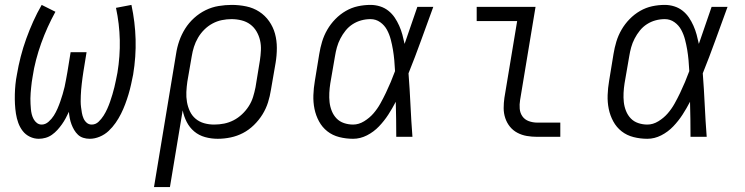

<svg xmlns="http://www.w3.org/2000/svg" viewBox="-20 -558 3040 783"><path d="M138 8Q119 8 101.5 -0.5Q84 -9 72.5 -24Q61 -39 54.5 -57Q48 -75 45 -94.5Q42 -114 41 -133.5Q40 -153 40.5 -173.5Q41 -194 43 -214Q45 -234 49 -254Q55 -290 64.5 -327Q74 -364 87 -400Q100 -436 115.5 -470.5Q131 -505 150 -538L206 -510Q189 -479 174.5 -447Q160 -415 148 -381.5Q136 -348 127 -313.5Q118 -279 113 -245Q111 -234 109.5 -223Q108 -212 107 -201Q106 -190 105 -179Q104 -168 104 -156.5Q104 -145 104.5 -134.5Q105 -124 106 -113Q107 -102 109.5 -92Q112 -82 117 -72.5Q122 -63 130.5 -56.5Q139 -50 150 -50Q165 -50 178 -61.5Q191 -73 199.5 -86.5Q208 -100 214.5 -115Q221 -130 226 -144.5Q231 -159 235.5 -174Q240 -189 243.5 -204Q247 -219 249.5 -234.5Q252 -250 255 -265L268 -345H333L320 -265Q318 -253 316.5 -241Q315 -229 313.5 -217Q312 -205 311 -192.5Q310 -180 309.5 -168Q309 -156 309 -144.5Q309 -133 310.5 -121Q312 -109 314 -97.5Q316 -86 320.5 -75.5Q325 -65 333.5 -57.5Q342 -50 354 -50Q370 -50 382 -61.5Q394 -73 402.5 -86.5Q411 -100 417.5 -114.5Q424 -129 429 -143.5Q434 -158 438.5 -173Q443 -188 446.5 -202.5Q450 -217 453 -232Q456 -247 459 -262Q470 -329 468.5 -395Q467 -461 453 -526L516 -538Q531 -468 533 -397.5Q535 -327 523 -254Q519 -234 514.5 -213.5Q510 -193 504 -173Q498 -153 490.5 -133Q483 -113 473.5 -94Q464 -75 451.5 -57Q439 -39 423 -24Q407 -9 386.5 -0.5Q366 8 346 8Q332 8 319.5 4Q307 0 298 -8.5Q289 -17 282.5 -28Q276 -39 271.5 -51Q267 -63 264.5 -76Q262 -89 261 -102Q255 -89 248 -76Q241 -63 232.5 -51Q224 -39 214 -28Q204 -17 192 -8.5Q180 0 166 4Q152 8 138 8Z M608 205 698 -338Q702 -365 711 -391Q720 -417 735 -441Q750 -465 771.5 -484.5Q793 -504 818.5 -516.5Q844 -529 871.5 -533.5Q899 -538 925 -538Q955 -538 984 -532Q1013 -526 1037 -510.5Q1061 -495 1077.5 -471.5Q1094 -448 1101.5 -420.5Q1109 -393 1109 -362.5Q1109 -332 1104 -302L1085 -192Q1081 -166 1073 -140.5Q1065 -115 1050.5 -91.5Q1036 -68 1015.5 -48Q995 -28 971 -15.5Q947 -3 920.5 2.5Q894 8 868 8Q841 8 816 1Q791 -6 772 -22Q753 -38 741.5 -60.5Q730 -83 725 -108L673 205ZM853 -50Q874 -50 894 -54Q914 -58 932.5 -67.5Q951 -77 967 -92Q983 -107 994.5 -125Q1006 -143 1012 -162.5Q1018 -182 1022 -202L1040 -312Q1043 -332 1044 -353Q1045 -374 1040.5 -393.5Q1036 -413 1026 -430Q1016 -447 1000.5 -458.5Q985 -470 965 -475Q945 -480 924 -480Q905 -480 885 -476Q865 -472 846.5 -462Q828 -452 813 -437Q798 -422 787.5 -404Q777 -386 771 -367Q765 -348 762 -329L744 -225Q741 -204 740 -183Q739 -162 742.5 -142Q746 -122 754.5 -104Q763 -86 778 -73.5Q793 -61 812.5 -55.5Q832 -50 853 -50Z M1420 8Q1391 8 1363.5 1Q1336 -6 1315 -22.5Q1294 -39 1281 -63Q1268 -87 1262.5 -114Q1257 -141 1258 -170Q1259 -199 1264 -228L1282 -338Q1286 -363 1293.5 -388Q1301 -413 1314.5 -436.5Q1328 -460 1347.5 -480Q1367 -500 1390.5 -513.5Q1414 -527 1439.5 -532.5Q1465 -538 1491 -538Q1511 -538 1530 -532Q1549 -526 1564 -514Q1579 -502 1589.5 -486.5Q1600 -471 1608 -453Q1616 -435 1621 -416.5Q1626 -398 1630 -379Q1643 -417 1656 -454.5Q1669 -492 1682 -530H1747Q1722 -462 1697.5 -394Q1673 -326 1646 -259Q1651 -194 1654 -129.5Q1657 -65 1662 0H1596Q1596 -36 1595.5 -72Q1595 -108 1594 -143Q1580 -116 1563.5 -90.5Q1547 -65 1525.5 -42.5Q1504 -20 1476.5 -6Q1449 8 1420 8ZM1420 -50Q1443 -50 1465 -63.5Q1487 -77 1503 -95.5Q1519 -114 1531 -135.5Q1543 -157 1553.5 -179Q1564 -201 1573.5 -223.5Q1583 -246 1591 -268Q1590 -290 1588 -312Q1586 -334 1582.5 -355Q1579 -376 1573.5 -397Q1568 -418 1558 -436.5Q1548 -455 1530.5 -467.5Q1513 -480 1491 -480Q1472 -480 1453.5 -475Q1435 -470 1418.5 -459.5Q1402 -449 1389.5 -433.5Q1377 -418 1368 -400.5Q1359 -383 1354 -365Q1349 -347 1346 -328L1327 -218Q1324 -199 1323 -179.5Q1322 -160 1324 -141.5Q1326 -123 1333 -105.5Q1340 -88 1352.5 -75Q1365 -62 1383 -56Q1401 -50 1420 -50Z M2171 0Q2149 0 2128.5 -3.5Q2108 -7 2090 -16.5Q2072 -26 2059.5 -41.5Q2047 -57 2040.5 -76.5Q2034 -96 2034 -117Q2034 -138 2037 -159L2089 -472H1924V-530H2164L2101 -150Q2098 -132 2099.5 -114.5Q2101 -97 2110.5 -83.5Q2120 -70 2136.5 -64Q2153 -58 2171 -58H2265V0Z M2620 8Q2591 8 2563.5 1Q2536 -6 2515 -22.5Q2494 -39 2481 -63Q2468 -87 2462.5 -114Q2457 -141 2458 -170Q2459 -199 2464 -228L2482 -338Q2486 -363 2493.5 -388Q2501 -413 2514.5 -436.5Q2528 -460 2547.5 -480Q2567 -500 2590.5 -513.5Q2614 -527 2639.5 -532.5Q2665 -538 2691 -538Q2711 -538 2730 -532Q2749 -526 2764 -514Q2779 -502 2789.5 -486.5Q2800 -471 2808 -453Q2816 -435 2821 -416.5Q2826 -398 2830 -379Q2843 -417 2856 -454.5Q2869 -492 2882 -530H2947Q2922 -462 2897.5 -394Q2873 -326 2846 -259Q2851 -194 2854 -129.5Q2857 -65 2862 0H2796Q2796 -36 2795.5 -72Q2795 -108 2794 -143Q2780 -116 2763.5 -90.5Q2747 -65 2725.5 -42.5Q2704 -20 2676.5 -6Q2649 8 2620 8ZM2620 -50Q2643 -50 2665 -63.5Q2687 -77 2703 -95.5Q2719 -114 2731 -135.5Q2743 -157 2753.5 -179Q2764 -201 2773.5 -223.5Q2783 -246 2791 -268Q2790 -290 2788 -312Q2786 -334 2782.5 -355Q2779 -376 2773.5 -397Q2768 -418 2758 -436.5Q2748 -455 2730.5 -467.5Q2713 -480 2691 -480Q2672 -480 2653.5 -475Q2635 -470 2618.5 -459.5Q2602 -449 2589.5 -433.5Q2577 -418 2568 -400.5Q2559 -383 2554 -365Q2549 -347 2546 -328L2527 -218Q2524 -199 2523 -179.5Q2522 -160 2524 -141.5Q2526 -123 2533 -105.5Q2540 -88 2552.5 -75Q2565 -62 2583 -56Q2601 -50 2620 -50Z"/></svg>

Font: Iosevka Curly Slab LtExObl
Style: Regular
Weight: 300
Width: 7
Italic angle: -9°
Monospace: yes
Designer: Belleve Invis
Foundry: Belleve Invis
Version: Version 11.1.0; ttfautohint (v1.8.3)